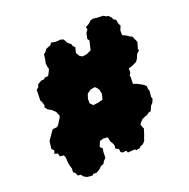

<svg xmlns="http://www.w3.org/2000/svg" viewBox="-163 -845 1007 1023"><g transform="rotate(-30 341.0 -334.0)"><path d="M100 23 88 19 73 5 68 -7 52 -11 46 -32 38 -38 43 -60 41 -75 40 -94 44 -128 40 -142 20 -147 18 -166 1 -174 10 -190 0 -205 6 -223 13 -246 59 -292 85 -290 96 -298 105 -308 115 -319 122 -327 127 -335 123 -354 121 -363 113 -373 105 -384 89 -396 79 -415 85 -423 82 -447 78 -457 82 -476 87 -500 90 -516 104 -524 112 -538 135 -547 150 -545 161 -551 180 -550 191 -564 202 -579 201 -595 202 -614 213 -642 218 -661 229 -666 244 -680 273 -686 281 -696 307 -687 336 -684 349 -676 358 -650 372 -634 373 -622 382 -610 375 -595 369 -581 378 -559 391 -548 415 -547 444 -555 452 -574 465 -603 459 -616 471 -646 486 -661 483 -674 506 -682 523 -693 540 -695 561 -688 594 -681 608 -669 617 -667 629 -650 631 -638 643 -628V-605L648 -589L634 -567L630 -541L651 -526L664 -512L673 -508L678 -487L681 -477L682 -468L664 -432L670 -428L649 -414L635 -392L622 -380L593 -372L572 -370L568 -347L557 -334L558 -324L554 -307L550 -287L564 -280L580 -268L589 -261L598 -253L608 -240L606 -226L608 -210L603 -193L599 -178L601 -166L587 -146L577 -140L558 -113L548 -114L532 -106L512 -103L499 -99L476 -80L479 -61L482 -53L466 -22L456 -6L450 6L436 17L415 22L413 27L390 28L384 20L365 18L344 16L342 4L317 1L311 -8L312 -23L296 -37L301 -49L300 -62L292 -84V-97L291 -108L269 -114L246 -112L228 -84L239 -71L232 -50L226 -20L210 -8L200 4L184 6L176 12L165 19L145 26L127 22L121 28ZM340 -293 346 -294H351L360 -295H367L369 -300L371 -303L377 -317L380 -323V-347L374 -363L369 -369L365 -374H340L336 -372L331 -370L323 -366L316 -363L312 -356L310 -352L306 -345L304 -340L302 -337L301 -329L300 -324L299 -320L298 -313L302 -308L306 -302L310 -295L322 -294H330Z"/></g></svg>

Font: Winky Rough Black
Style: Regular
Weight: 900
Designer: Simon Atzbach
Foundry: typofactur
Version: Version 1.206; ttfautohint (v1.8.4.7-5d5b)